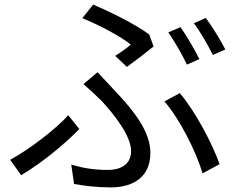

<svg xmlns="http://www.w3.org/2000/svg" viewBox="-20 -783 1040 835"><path d="M765 -665 712 -642C739 -603 774 -543 793 -502L847 -526C827 -567 791 -628 765 -665ZM875 -705 823 -682C852 -644 884 -587 906 -544L960 -568C941 -605 903 -668 875 -705ZM532 -492C568 -518 624 -561 648 -581L629 -633C570 -677 461 -731 385 -763L338 -704C414 -673 506 -624 549 -589C535 -577 507 -556 481 -540ZM302 17C346 25 400 32 463 32C535 32 634 4 634 -118C634 -207 569 -295 476 -392C453 -417 428 -444 404 -469L343 -417C371 -393 401 -365 423 -343C477 -284 550 -193 550 -126C550 -62 496 -44 450 -44C388 -44 341 -52 290 -67ZM935 -69C904 -157 830 -298 762 -378L695 -342C763 -264 833 -123 861 -29ZM325 -222 277 -282C221 -220 106 -132 24 -88L72 -21C168 -78 267 -162 325 -222Z"/></svg>

Font: Source Han Sans CN Regular
Style: Regular
Weight: 400
Designer: Ryoko NISHIZUKA (kana & ideographs); Paul D. Hunt (Latin, Greek & Cyrillic); Wenlong ZHANG (bopomofo); Sandoll Communica
Foundry: Adobe Systems Incorporated
Version: Version 1.004;PS 1.004;hotconv 1.0.82;makeotf.lib2.5.63406